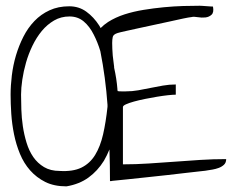

<svg xmlns="http://www.w3.org/2000/svg" viewBox="-20 -660 838 681"><path d="M17.6 -324.2Q17.6 -356.4 22 -392.6Q26.4 -428.7 36.6 -463.4Q46.9 -498 63 -529.8Q79.1 -561.5 102.1 -585.4Q125 -609.4 155.8 -623.5Q186.5 -637.7 225.6 -637.7Q259.8 -637.7 286.1 -618.7Q312.5 -599.6 332 -569.3Q335 -564.5 336.9 -560.5Q348.6 -572.3 363.3 -582Q389.6 -598.6 421.4 -608.9Q453.1 -619.1 489.3 -625Q525.4 -630.9 561 -634.3Q596.7 -637.7 629.9 -638.7Q663.1 -639.6 688.5 -639.6Q690.4 -639.6 697.3 -639.2Q704.1 -638.7 711.4 -638.2Q718.8 -637.7 725.6 -637.2Q732.4 -636.7 735.4 -636.7Q739.3 -616.2 730.5 -607.9Q721.7 -599.6 708.5 -598.1Q695.3 -596.7 681.2 -599.1Q667 -601.6 660.2 -599.6Q650.4 -598.6 629.4 -594.2Q608.4 -589.8 583 -584Q557.6 -578.1 528.8 -572.3Q500 -566.4 474.1 -560.5Q448.2 -554.7 427.7 -550.3Q407.2 -545.9 397.5 -543Q381.8 -538.1 379.9 -528.8Q377.9 -519.5 377.9 -507.8Q377.9 -488.3 379.9 -462.9L384.8 -422.9Q384.8 -420.9 384.8 -419.9Q393.6 -380.9 396.5 -343.8Q396.5 -341.8 396.5 -340.8L397.5 -336.9Q401.4 -335.9 411.1 -335.9H425.8Q449.2 -335.9 470.7 -339.8Q492.2 -343.8 513.7 -348.1Q535.2 -352.5 557.6 -356.4Q580.1 -360.4 603.5 -360.4V-324.2Q593.8 -324.2 575.7 -322.3Q557.6 -320.3 537.1 -316.9Q516.6 -313.5 494.6 -309.1Q472.7 -304.7 455.1 -299.8Q437.5 -294.9 426.8 -290Q416 -285.2 416 -280.3V-77.1Q461.9 -77.1 507.3 -80.1Q552.7 -83 598.6 -86.4Q644.5 -89.8 690.4 -92.8Q736.3 -95.7 782.2 -95.7Q782.2 -83 774.4 -75.7Q766.6 -68.4 755.9 -64.5Q745.1 -60.5 733.9 -58.6Q722.7 -56.6 715.8 -55.7Q712.9 -54.7 692.4 -52.7Q671.9 -50.8 641.1 -46.9Q610.4 -43 573.7 -39.1Q537.1 -35.2 500.5 -31.2Q463.9 -27.3 431.6 -23.9Q399.4 -20.5 378.9 -18.6Q376 -17.6 370.1 -17.6Q370.1 -73.2 368.2 -129.9Q359.4 -108.4 348.6 -89.8Q326.2 -53.7 293.9 -30.3Q261.7 -6.8 215.8 1Q171.9 1 140.6 -14.6Q109.4 -30.3 86.9 -55.7Q64.5 -81.1 50.8 -114.3Q37.1 -147.5 29.8 -183.6Q22.5 -219.7 20 -256.3Q17.6 -293 17.6 -324.2ZM54.7 -324.2Q54.7 -300.8 55.7 -271.5Q56.6 -242.2 61 -212.4Q65.4 -182.6 74.2 -153.8Q83 -125 98.1 -103Q113.3 -81.1 136.2 -67.4Q159.2 -53.7 191.4 -53.7Q238.3 -50.8 268.6 -65.4Q298.8 -80.1 317.4 -110.4Q335.9 -140.6 345.7 -183.6Q355.5 -226.6 361.3 -281.2V-288.1Q354.5 -384.8 335.9 -478.5Q326.2 -510.7 312.5 -537.1Q297.9 -566.4 276.9 -584Q255.9 -601.6 226.6 -601.6Q196.3 -601.6 171.9 -587.4Q147.5 -573.2 128.4 -550.3Q109.4 -527.3 95.2 -498Q81.1 -468.8 72.3 -438Q63.5 -407.2 59.1 -377.4Q54.7 -347.7 54.7 -324.2Z"/></svg>

Font: Annie Use Your Telescope
Style: Regular
Weight: 400
Designer: Kimberly Geswein
Foundry: Kimberly Geswein
Version: Version 1.002 2001